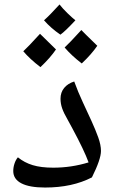

<svg xmlns="http://www.w3.org/2000/svg" viewBox="-20 -839 527 869"><path d="M184.1 9.8Q113.3 9.8 76.7 -9.3Q40 -28.3 40 -64.9Q40 -82 45.7 -98.9Q51.3 -115.7 61 -127Q90.3 -103 127.9 -91.6Q165.5 -80.1 221.2 -80.1Q303.2 -80.1 380.9 -104Q361.3 -158.2 307.1 -258.8L286.1 -297.4Q269 -326.7 261.5 -348.1Q253.9 -369.6 253.9 -392.1Q253.9 -420.9 270.3 -440.9Q286.6 -460.9 315.9 -470.2Q333.5 -421.9 354.5 -377Q375.5 -332 393.8 -292Q412.1 -252 424.6 -217.3Q437 -182.6 437 -155.8Q437 -118.2 396 -36.1Q307.1 9.8 184.1 9.8ZM321.3 -747.1Q274.4 -696.8 253.4 -682.1Q210.4 -711.4 179.2 -747.1Q205.6 -770.5 249.5 -818.8Q262.7 -801.3 285.4 -779.3Q308.1 -757.3 321.3 -747.1ZM233.4 -615.2Q207 -576.7 163.1 -535.2Q115.7 -571.3 85.4 -606.9Q106 -625.5 161.1 -686Q168.9 -677.7 233.4 -615.2ZM420.4 -631.8Q394 -593.3 350.1 -551.8Q304.2 -586.9 272.5 -624Q293 -642.6 348.1 -703.1Q358.9 -691.4 420.4 -631.8Z"/></svg>

Font: Droid Arabic Naskh Colored
Style: Regular
Weight: 400
Designer: Pascal Zoghbi
Foundry: Ascender Corporation
Version: Version 1.00